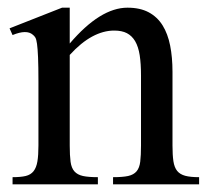

<svg xmlns="http://www.w3.org/2000/svg" viewBox="-20 -480 540 500"><path d="M274.4 0V-18.6Q299.3 -18.6 313.7 -21.7Q328.1 -24.9 335.7 -33.9Q343.3 -43 345.2 -59.1Q347.2 -75.2 347.2 -101.1V-283.7Q347.2 -314 343.8 -336.2Q340.3 -358.4 332 -372.6Q323.7 -386.7 310.5 -393.6Q297.4 -400.4 277.3 -400.4Q249 -400.4 220 -384.8Q190.9 -369.1 161.6 -336.9V-101.1Q161.6 -74.7 163.8 -58.6Q166 -42.5 173.8 -33.7Q181.6 -24.9 196 -21.7Q210.4 -18.6 234.9 -18.6V0H12.7V-18.6Q33.7 -18.6 46.9 -21.7Q60.1 -24.9 67.4 -34.2Q74.7 -43.5 77.4 -59.6Q80.1 -75.7 80.1 -101.1V-267.6Q80.1 -307.6 79.1 -330.6Q78.1 -353.5 76.4 -365.7Q74.7 -377.9 72 -382.3Q69.3 -386.7 65.4 -389.6Q49.3 -403.8 12.7 -388.7L4.9 -406.2L141.6 -460H161.6V-366.7Q241.2 -460 312 -460Q344.7 -460 367.2 -448Q389.6 -436 403.3 -414.1Q417 -392.1 423.1 -361.3Q429.2 -330.6 429.2 -293V-101.1Q429.2 -76.2 431.6 -60.1Q434.1 -43.9 441.4 -34.9Q448.7 -25.9 462.4 -22.2Q476.1 -18.6 498.5 -18.6V0Z"/></svg>

Font: Doulos SIL Am
Style: Regular
Weight: 400
Designer: Walt Agee, Victor Gaultney, Peter Martin, Debbi Hosken, Becca Hirsbrunner
Foundry: SIL International
Version: Version 5.000